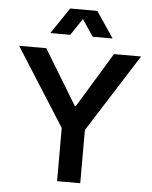

<svg xmlns="http://www.w3.org/2000/svg" viewBox="-61 -981 819 1032"><g transform="rotate(5 348.5 -465.5)"><path d="M286.1 -287.1 19.5 -707H166L346.2 -410.2H351.1L531.2 -707H677.7L411.1 -287.1V0H286.1ZM275.4 -930.7H421.9L516.6 -790H409.2L348.6 -879.9L288.1 -790H180.7Z"/></g></svg>

Font: Wanted Sans SemiBold
Style: Regular
Weight: 600
Designer: Original Design by Kil Hyung-jin and Kang Hanbin, Wanted Lab, Inc; Hangeul from Source Han Sans by Jang Soo-young and Ka
Foundry: Wanted Lab, Inc.
Version: Version 1.003